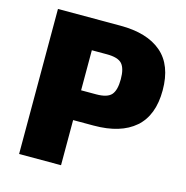

<svg xmlns="http://www.w3.org/2000/svg" viewBox="-105 -810 879 909"><g transform="rotate(15 334.5 -355.5)"><path d="M68.4 0H273.9V-221.2H374.5Q506.3 -221.2 576.7 -282.5Q647 -343.8 647 -466.8Q647 -590.3 576.4 -650.6Q505.9 -710.9 375 -710.9H68.4ZM273.9 -367.2V-563.5H347.7Q402.3 -563.5 422.1 -541.3Q441.9 -519 441.9 -466.3Q441.9 -412.6 422.1 -389.9Q402.3 -367.2 347.7 -367.2Z"/></g></svg>

Font: Roboto Flex
Style: wght 1000 wdth 100 opsz 14.0 GRAD 0.00 slnt 0.00 XTRA 468 XOPQ 96 YOPQ 79 YTLC 514 YTUC 712 YTAS 750 YTDE -203.00 YTFI 738
Weight: 1000
Designer: Berlow after Robertson
Foundry: Google
Version: Version 3.100